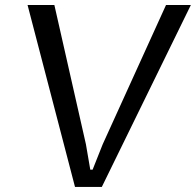

<svg xmlns="http://www.w3.org/2000/svg" viewBox="-20 -735 770 755"><path d="M632.8 -715.3H730.5L380.4 0H274.9L88.4 -715.3H193.8L317.9 -167.5L335 -67.9H344.2L383.8 -167.5Z"/></svg>

Font: Proza Libre
Style: Italic
Weight: 400
Designer: Jasper de Waard
Foundry: Jasper de Waard
Version: Version 1.000; ttfautohint (v1.4.1.8-43bc)